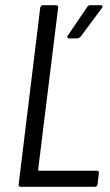

<svg xmlns="http://www.w3.org/2000/svg" viewBox="-20 -720 425 740"><path d="M52 -10 135 -690Q137 -700 146 -700H196Q200 -700 202.5 -697Q205 -694 204 -690L127 -66Q127 -62 131 -62H353Q363 -62 361 -52L356 -10Q356 -6 353 -3Q350 0 345 0H60Q50 0 52 -10ZM242 -584 316 -693Q321 -700 328 -700H368Q374 -700 375 -696.5Q376 -693 372 -688L291 -579Q284 -572 278 -572H247Q242 -572 240 -575.5Q238 -579 242 -584Z"/></svg>

Font: Barlow Condensed
Style: Italic
Weight: 400
Width: 3
Italic angle: -7°
Designer: Jeremy Tribby
Foundry: Tribby Type
Version: Version 1.408